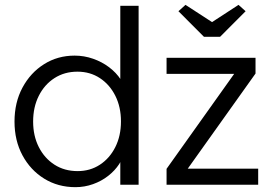

<svg xmlns="http://www.w3.org/2000/svg" viewBox="-20 -764 1129 794"><path d="M292 10Q219.7 10 162.8 -25.2Q106 -60.3 73 -121.5Q40 -182.7 40 -261.3Q40 -340.3 73 -401.8Q106 -463.3 162.2 -498.6Q218.3 -534 288.7 -534Q328 -534 364.8 -521.1Q401.7 -508.3 431.4 -485.8Q461 -463.3 479.1 -435.4Q497.1 -407.6 499.4 -377.2L477.5 -376.9V-740H553.2V0H477.5V-140.8L493.8 -141.9Q490.4 -112.5 472.8 -85.4Q455.1 -58.4 427.4 -36.7Q399.7 -15 364.7 -2.5Q329.7 10 292 10ZM301 -56.4Q352.7 -56.4 393.2 -82.9Q433.8 -109.5 457 -155.9Q480.2 -202.2 480.2 -262Q480.2 -321.4 457 -367.8Q433.8 -414.2 393.2 -440.9Q352.7 -467.6 300.3 -467.6Q246.5 -467.6 205.1 -440.9Q163.7 -414.2 140.4 -367.6Q117 -321.1 117 -261.3Q117 -202.2 140.4 -156Q163.7 -109.8 205.1 -83.1Q246.5 -56.4 301 -56.4ZM668.8 0V-65.8L958.4 -472.6L957.7 -458.6H668.8V-525H1036.7V-459.9L751.1 -59L747.1 -66.4H1047.7V0ZM823.6 -611.7 717.9 -717.6 747.1 -743.9 869.4 -664.5H844.5L966.4 -743.9L995.7 -717.6L890 -611.7Z"/></svg>

Font: Lexend Medium
Style: Regular
Weight: 500
Designer: Bonnie Shaver-Troup, Thomas Jockin
Foundry: Lexend
Version: Version 1.005